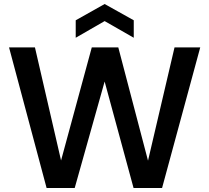

<svg xmlns="http://www.w3.org/2000/svg" viewBox="-20 -936 1042 956"><path d="M212 0 25 -700H154L284 -137L437 -700H569L717 -136L849 -700H977L787 0H645L501 -530L352 0ZM357 -748V-835L501 -916L646 -835V-748L501 -831Z"/></svg>

Font: DM Sans 20pt SemiBold
Style: Regular
Weight: 600
Version: Version 4.004;gftools[0.9.30]